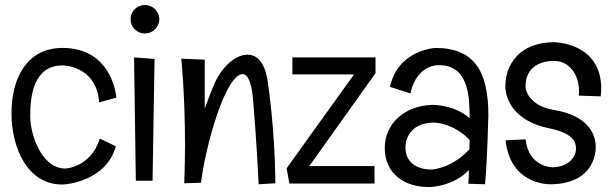

<svg xmlns="http://www.w3.org/2000/svg" viewBox="-20 -736 2446 769"><path d="M446 -345C439 -412 395 -544 230 -544C88 -544 26 -423 26 -283C26 -143 90 3 229 3C234 3 239 2 244 2C244 2 406 -11 444 -150L380 -181C343 -64 241 -61 241 -61C149 -61 101 -192 101 -272C101 -353 115 -474 231 -474C231 -474 367 -474 377 -326Z M618 -659C618 -691 592 -716 560 -716C529 -716 503 -691 503 -659C503 -627 529 -602 560 -602C592 -602 618 -627 618 -659ZM517 -506 524 -12H591L599 -500Z M1083 -2C1081 -221 1054 -397 1054 -397C1044 -482 1013 -517 971 -517C929 -517 880 -480 846 -416C846 -416 831 -387 800 -301V-497L706 -501C706 -501 721 -358 721 -156C721 -107 720 -56 718 -2L785 -4C804 -157 884 -439 952 -439C975 -439 990 -398 995 -320C995 -320 1006 -195 1016 2Z M1151 -506V-438H1398L1128 -62L1139 -1H1480V-71H1219L1484 -443V-506Z M1936 -274C1936 -449 1881 -544 1724 -544C1724 -544 1574 -537 1542 -388L1624 -362C1637 -426 1678 -475 1739 -475C1856 -475 1861 -351 1861 -262C1804 -315 1718 -316 1714 -316C1598 -314 1521 -238 1521 -144C1521 -37 1604 13 1695 13C1702 13 1708 13 1715 12C1715 12 1801 6 1858 -55C1858 -37 1857 -19 1856 0L1923 2C1932 -104 1936 -274 1936 -274ZM1860 -138C1787 -59 1708 -57 1708 -57C1644 -57 1604 -91 1604 -144C1604 -196 1638 -245 1719 -245C1719 -245 1793 -245 1861 -176C1861 -164 1860 -151 1860 -138Z M2386 -350C2387 -361 2388 -372 2388 -382C2388 -565 2201 -567 2201 -567C2054 -567 2004 -470 2004 -391C2004 -338 2040 -250 2180 -222C2267 -204 2287 -174 2287 -141C2287 -103 2252 -68 2197 -66C2190 -66 2098 -66 2085 -178L2005 -174C2023 -2 2168 2 2183 2C2339 2 2366 -99 2366 -147C2366 -199 2336 -273 2197 -296C2123 -308 2085 -353 2085 -391C2085 -457 2131 -492 2199 -492C2260 -492 2299 -438 2299 -372C2299 -365 2299 -359 2298 -353Z"/></svg>

Font: Englebert
Style: Regular
Weight: 400
Designer: Astigmatic (AOETI)
Foundry: Astigmatic (AOETI)
Version: Version 1.000